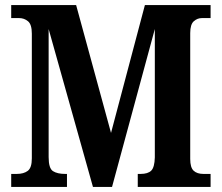

<svg xmlns="http://www.w3.org/2000/svg" viewBox="-20 -734 870 754"><path d="M24 0V-51H46Q73 -51 89 -63Q105 -75 105 -112V-602Q105 -638 90 -650.5Q75 -663 55 -663H24V-714H279L416 -212L549 -714H807V-663H773Q755 -663 741 -650.5Q727 -638 727 -604V-110Q727 -76 740.5 -63.5Q754 -51 779 -51H807V0H521V-51H532Q561 -51 574 -64Q587 -77 588 -116V-620L420 0H345L171 -620V-117Q171 -73 188 -62Q205 -51 236 -51H243V0Z"/></svg>

Font: Noto Serif Lao Condensed
Style: Bold
Weight: 700
Width: 3
Designer: Monotype Design Team
Foundry: Monotype Imaging Inc.
Version: Version 2.003; ttfautohint (v1.8.4.7-5d5b)